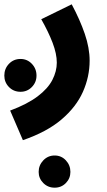

<svg xmlns="http://www.w3.org/2000/svg" viewBox="-83 -419 497 889"><path d="M23 230 -36 93Q44 63 91.5 27Q139 -9 159.5 -49Q180 -89 180 -129Q180 -170 160.5 -221Q141 -272 108 -330L249 -399Q287 -328 309.5 -262.5Q332 -197 332 -138Q332 -64 301 6Q270 76 202 134Q134 192 23 230ZM12 6Q-20 6 -41.5 -16Q-63 -38 -63 -69Q-63 -101 -41.5 -123.5Q-20 -146 12 -146Q43 -146 64.5 -123.5Q86 -101 86 -69Q86 -38 64.5 -16Q43 6 12 6ZM170 450Q139 450 117.5 428.5Q96 407 96 377Q96 346 117.5 323.5Q139 301 170 301Q201 301 222 323.5Q243 346 243 377Q243 407 222 428.5Q201 450 170 450Z"/></svg>

Font: Noto Sans Arabic SemCond ExtBd
Style: Regular
Weight: 800
Width: 4
Designer: Monotype Design Team, Nadine Chahine, Nizar Qandah and Khaled Hosny
Foundry: Monotype Imaging Inc.
Version: Version 2.012; ttfautohint (v1.8.4.7-5d5b)